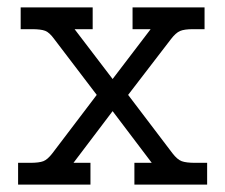

<svg xmlns="http://www.w3.org/2000/svg" viewBox="-20 -500 610 520"><path d="M29 -59H61Q86 -59 97.5 -63.5Q109 -68 122 -85L242 -243L127 -394Q114 -412 102.5 -416.5Q91 -421 66 -421H36V-480H231V-421H182L285 -286L388 -421H339V-480H534V-421H503Q479 -421 467.5 -416Q456 -411 443 -394L327 -243L447 -85Q460 -68 472 -63.5Q484 -59 509 -59H541V0H344V-59H391L285 -199L179 -59H225V0H29Z"/></svg>

Font: Pridi Light
Style: Regular
Weight: 300
Version: Version 1.002